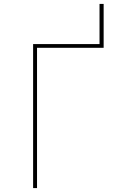

<svg xmlns="http://www.w3.org/2000/svg" viewBox="-20 -960 640 980"><path d="M149 0V-735H488V-940H509V-716H169V0Z"/></svg>

Font: Iosevka SS04 Thin Extended
Style: Regular
Weight: 100
Width: 7
Monospace: yes
Designer: Belleve Invis
Foundry: Belleve Invis
Version: Version 19.0.0; ttfautohint (v1.8.4)